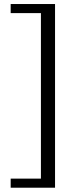

<svg xmlns="http://www.w3.org/2000/svg" viewBox="-20 -709 374 930"><path d="M31.7 200.2V156.2H178.2V-645.5H31.7V-689.5H246.6V200.2Z"/></svg>

Font: Libertinage
Style: l
Weight: 400
Designer: OSP
Foundry: OSP
Version: Version 1.0; 2008; OFL relea